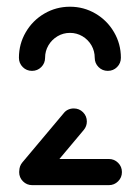

<svg xmlns="http://www.w3.org/2000/svg" viewBox="-20 -540 408 560"><path d="M35.9 -38.1Q35.9 -54.1 47 -65.2Q58.1 -76.3 74.1 -76.3H297.4Q313.3 -76.3 324.4 -65.2Q335.6 -54.1 335.6 -38.1Q335.6 -22.2 324.4 -11.1Q313.3 0 297.4 0H74.1Q58.1 0 47 -11.1Q35.9 -22.2 35.9 -38.1ZM74.4 -3.3Q58.5 -3.3 47.4 -14.4Q36.3 -25.6 36.3 -41.5Q36.3 -55.6 45.2 -66.3L165.9 -210Q171.1 -216.7 178.7 -220.2Q186.3 -223.7 195.2 -223.7Q211.1 -223.7 222.2 -212.6Q233.3 -201.5 233.3 -185.6Q233.3 -171.9 224.4 -161.1L103.3 -16.7Q97.8 -10.4 90.4 -6.9Q83 -3.3 74.4 -3.3ZM73.3 -333.3Q57.4 -333.3 46.3 -344.4Q35.2 -355.6 35.2 -371.5Q35.2 -411.9 55.2 -446.1Q75.2 -480.4 109.4 -500.4Q143.7 -520.4 184.1 -520.4Q224.4 -520.4 258.5 -500.4Q292.6 -480.4 312.6 -446.1Q332.6 -411.9 332.6 -371.5Q332.6 -355.6 321.5 -344.4Q310.4 -333.3 294.4 -333.3Q278.5 -333.3 267.4 -344.4Q256.3 -355.6 256.3 -371.5Q256.3 -391.1 246.7 -407.8Q237 -424.4 220.4 -434.3Q203.7 -444.1 184.1 -444.1Q164.4 -444.1 147.8 -434.3Q131.1 -424.4 121.3 -407.8Q111.5 -391.1 111.5 -371.5Q111.5 -355.6 100.4 -344.4Q89.3 -333.3 73.3 -333.3Z"/></svg>

Font: 26F Galaxy Sans
Style: Bold
Weight: 700
Designer: C₂₉H₂₅N₃O₅
Version: Version 1.100